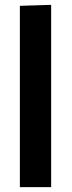

<svg xmlns="http://www.w3.org/2000/svg" viewBox="-20 -772 295 792"><path d="M62 -748 191 -752V0H62Z"/></svg>

Font: Murecho Medium
Style: Regular
Weight: 500
Designer: Neil Summerour
Foundry: Positype
Version: Version 1.010; ttfautohint (v1.8.3)